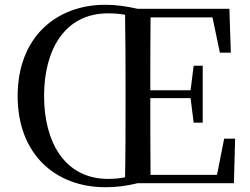

<svg xmlns="http://www.w3.org/2000/svg" viewBox="-20 -769 1050 806"><path d="M165 -366C165 -558 250 -713 434 -713C459 -713 483 -711 505 -707C507 -602 507 -498 507 -392V-339C507 -233 507 -128 505 -25C483 -20 459 -18 434 -18C250 -18 165 -175 165 -366ZM921 -187 891 -35H612C611 -136 611 -239 611 -357H780L793 -254H831V-493H793L780 -390H611C611 -498 611 -598 612 -696H872L903 -548H949L943 -732H558C514 -742 468 -749 423 -749C212 -749 54 -609 54 -366C54 -123 211 17 423 17C469 17 514 11 558 0H962L967 -187Z"/></svg>

Font: Noto Serif KR Medium
Style: Regular
Weight: 500
Designer: Ryoko NISHIZUKA 西塚涼子 (kana & ideographs); Frank Grießhammer (Latin, Greek & Cyrillic); Wenlong ZHANG 张文龙 (bopomofo); San
Foundry: Adobe
Version: Version 2.001;hotconv 1.1.0;makeotfexe 2.6.0